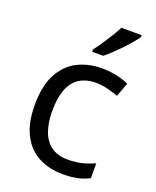

<svg xmlns="http://www.w3.org/2000/svg" viewBox="-144 -901 768 945"><g transform="rotate(20 240.0 -429.0)"><path d="M300 -41Q229 -41 173.5 -70Q118 -99 86.5 -160Q55 -221 55 -316Q55 -415 88 -477Q121 -539 177.5 -568Q234 -597 306 -597Q347 -597 385 -588.5Q423 -580 447 -568L420 -495Q396 -504 364 -512Q332 -520 304 -520Q250 -520 215 -497Q180 -474 163 -429Q146 -384 146 -317Q146 -253 163 -208Q180 -163 214 -140Q248 -117 299 -117Q343 -117 376.5 -126Q410 -135 438 -148V-70Q411 -56 378.5 -48.5Q346 -41 300 -41ZM432 -807Q423 -793 406 -773Q389 -753 368.5 -731.5Q348 -710 327.5 -690.5Q307 -671 289 -657H231V-669Q246 -688 263.5 -714Q281 -740 298 -767.5Q315 -795 326 -817H432Z"/></g></svg>

Font: Noto Sans Tamil UI
Style: Regular
Weight: 400
Designer: Jelle Bosma - Monotype Design Team
Foundry: Monotype Imaging Inc.
Version: Version 2.004